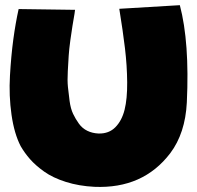

<svg xmlns="http://www.w3.org/2000/svg" viewBox="-20 -752 762 742"><path d="M441 -718 675 -732Q713 -588 702 -356Q696 -237 638 -160Q533 -22 345 -30Q285 -33 234.5 -49Q184 -65 150.5 -89Q117 -113 96 -137Q75 -161 60 -187Q35 -235 24.5 -308.5Q14 -382 18.5 -459.5Q23 -537 31.5 -600Q40 -663 52 -717L270 -714Q269 -709 268 -699Q263 -669 260 -651.5Q257 -634 252 -597.5Q247 -561 245.5 -537Q244 -513 242 -477Q240 -441 242.5 -416Q245 -391 249 -361.5Q253 -332 262.5 -312Q272 -292 285 -274Q298 -256 317.5 -246.5Q337 -237 361 -236Q401 -235 426 -260.5Q451 -286 461.5 -328Q472 -370 471.5 -434Q471 -498 463 -565Q455 -632 441 -718Z"/></svg>

Font: LONDON PRESLEY
Style: Regular
Weight: 400
Version: Version 001.000